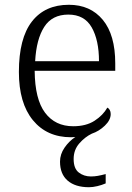

<svg xmlns="http://www.w3.org/2000/svg" viewBox="-20 -564 554 803"><path d="M352 219Q295 219 263 191.5Q231 164 231 112Q231 81 250 53.5Q269 26 295 9Q291 9 286.5 9.5Q282 10 277 10Q176 10 117.5 -61.5Q59 -133 59 -263Q59 -404 113.5 -474Q168 -544 268 -544Q358 -544 410 -481Q462 -418 462 -299V-268H125Q126 -149 168.5 -92.5Q211 -36 286 -36Q340 -36 375.5 -59Q411 -82 429 -114Q435 -111 439 -104Q443 -97 443 -87Q443 -62 418.5 -38.5Q394 -15 364 -5Q335 9 311.5 36Q288 63 288 101Q288 141 309.5 157.5Q331 174 360 174Q375 174 389 171.5Q403 169 422 164V203Q406 210 387 214.5Q368 219 352 219ZM394 -308Q394 -396 363.5 -449.5Q333 -503 266 -503Q198 -503 165 -451.5Q132 -400 127 -308Z"/></svg>

Font: Noto Serif Myanmar Light
Style: Regular
Weight: 300
Designer: Ben Mitchell and the Monotype Design Team
Foundry: Monotype Imaging Inc.
Version: Version 2.106; ttfautohint (v1.8.4.7-5d5b)